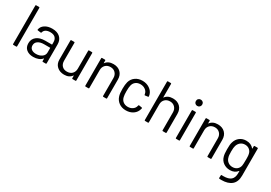

<svg xmlns="http://www.w3.org/2000/svg" viewBox="27 -1726 4144 2940"><g transform="rotate(30 2098.5 -255.5)"><path d="M80 -10V-690Q80 -700 90 -700H141Q151 -700 151 -690V-10Q151 0 141 0H90Q80 0 80 -10Z M276 -138Q276 -213 331 -256.5Q386 -300 482 -300H598Q602 -300 602 -304V-342Q602 -394 573 -423Q544 -452 485 -452Q437 -452 407 -433.5Q377 -415 370 -382Q367 -372 358 -373L304 -380Q293 -382 295 -388Q303 -445 355 -479.5Q407 -514 485 -514Q574 -514 623.5 -468.5Q673 -423 673 -346V-10Q673 0 663 0H612Q602 0 602 -10V-51Q602 -53 600.5 -54Q599 -55 597 -53Q573 -23 532.5 -7.5Q492 8 443 8Q368 8 322 -29.5Q276 -67 276 -138ZM457 -53Q518 -53 560 -83Q602 -113 602 -162V-240Q602 -244 598 -244H493Q426 -244 386.5 -217Q347 -190 347 -142Q347 -99 377 -76Q407 -53 457 -53Z M813 -158V-496Q813 -506 823 -506H874Q884 -506 884 -496V-179Q884 -122 916 -88.5Q948 -55 1003 -55Q1060 -55 1093.5 -89Q1127 -123 1127 -179V-496Q1127 -506 1137 -506H1188Q1198 -506 1198 -496V-10Q1198 0 1188 0H1137Q1127 0 1127 -10V-53Q1127 -55 1125 -56Q1123 -57 1122 -55Q1080 7 989 7Q912 7 862.5 -37.5Q813 -82 813 -158Z M1357 -10V-496Q1357 -506 1367 -506H1418Q1428 -506 1428 -496V-453Q1428 -451 1429.5 -450Q1431 -449 1432 -451Q1476 -513 1567 -513Q1647 -513 1694.5 -466Q1742 -419 1742 -340V-10Q1742 0 1732 0H1681Q1671 0 1671 -10V-326Q1671 -381 1637.5 -416Q1604 -451 1551 -451Q1496 -451 1462 -417Q1428 -383 1428 -328V-10Q1428 0 1418 0H1367Q1357 0 1357 -10Z M1886 -131Q1873 -173 1873 -255Q1873 -329 1886 -377Q1904 -440 1956 -477Q2008 -514 2080 -514Q2152 -514 2206 -477.5Q2260 -441 2276 -385Q2282 -361 2282 -355V-353Q2282 -346 2273 -344L2221 -337Q2214 -337 2212 -346L2209 -361Q2201 -400 2165 -426Q2129 -452 2080 -452Q2030 -452 1996.5 -426Q1963 -400 1953 -355Q1944 -318 1944 -254Q1944 -188 1953 -152Q1963 -107 1996.5 -80.5Q2030 -54 2080 -54Q2128 -54 2163.5 -79Q2199 -104 2208 -144L2210 -153Q2212 -162 2222 -161L2271 -153Q2282 -151 2280 -142L2277 -130Q2261 -66 2207.5 -29Q2154 8 2080 8Q2008 8 1956.5 -29.5Q1905 -67 1886 -131Z M2409 -10V-690Q2409 -700 2419 -700H2470Q2480 -700 2480 -690V-453Q2480 -451 2481.5 -450Q2483 -449 2484 -451Q2528 -513 2619 -513Q2699 -513 2746.5 -466Q2794 -419 2794 -340V-10Q2794 0 2784 0H2733Q2723 0 2723 -10V-326Q2723 -381 2689.5 -416Q2656 -451 2603 -451Q2548 -451 2514 -417Q2480 -383 2480 -328V-10Q2480 0 2470 0H2419Q2409 0 2409 -10Z M2958 -11V-497Q2958 -507 2968 -507H3019Q3029 -507 3029 -497V-11Q3029 -1 3019 -1H2968Q2958 -1 2958 -11ZM2996 -710Q3020 -710 3036 -694.5Q3052 -679 3052 -654Q3052 -630 3036 -614Q3020 -598 2996 -598Q2972 -598 2956 -614Q2940 -630 2940 -654Q2940 -679 2956 -694.5Q2972 -710 2996 -710Z M3203 -10V-496Q3203 -506 3213 -506H3264Q3274 -506 3274 -496V-453Q3274 -451 3275.5 -450Q3277 -449 3278 -451Q3322 -513 3413 -513Q3493 -513 3540.5 -466Q3588 -419 3588 -340V-10Q3588 0 3578 0H3527Q3517 0 3517 -10V-326Q3517 -381 3483.5 -416Q3450 -451 3397 -451Q3342 -451 3308 -417Q3274 -383 3274 -328V-10Q3274 0 3264 0H3213Q3203 0 3203 -10Z M3848 198Q3838 197 3838 187L3840 141Q3840 136 3843 133.5Q3846 131 3850 132L3877 133Q3970 133 4012 96.5Q4054 60 4054 -19V-56Q4054 -58 4052.5 -58.5Q4051 -59 4049 -57Q4003 3 3918 3Q3852 3 3802 -32.5Q3752 -68 3735 -131Q3723 -172 3723 -253Q3723 -301 3725.5 -329.5Q3728 -358 3736 -381Q3754 -442 3801.5 -478Q3849 -514 3914 -514Q4002 -514 4049 -455Q4051 -453 4052.5 -454Q4054 -455 4054 -457V-496Q4054 -506 4064 -506H4115Q4125 -506 4125 -496V-17Q4125 92 4062 145.5Q3999 199 3883 199Q3856 199 3848 198ZM3804 -154Q3814 -111 3848 -84Q3882 -57 3929 -57Q3977 -57 4009 -83.5Q4041 -110 4049 -153Q4054 -178 4054 -254V-287Q4054 -332 4048 -355Q4040 -398 4008 -425Q3976 -452 3929 -452Q3883 -452 3850 -425.5Q3817 -399 3804 -355Q3794 -325 3794 -255Q3794 -181 3804 -154Z"/></g></svg>

Font: Barlow GEO
Style: Regular
Weight: 400
Designer: Jeremy Tribby
Foundry: Tribby Type
Version: Version 1.408